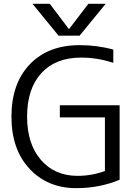

<svg xmlns="http://www.w3.org/2000/svg" viewBox="-20 -977 727 1007"><path d="M397.5 -740.2Q491.2 -740.2 574.2 -716.8V-647.5Q487.3 -675.8 404.3 -674.8Q271.5 -674.8 196.8 -593.3Q122.1 -511.7 122.1 -365.2Q122.1 -222.7 194.3 -138.7Q266.6 -54.7 386.7 -54.7Q460.9 -54.7 530.3 -80.1V-361.3H293.9V-424.8H607.4V-34.2Q502 9.8 379.9 9.8Q229.5 9.8 134.8 -91.8Q40 -193.4 40 -365.2Q40 -539.1 136.2 -639.6Q232.4 -740.2 397.5 -740.2ZM443.4 -957H534.2L397.5 -790H287.1L150.4 -957H241.2L340.8 -825.2H342.8Z"/></svg>

Font: Gen Shin Gothic Normal
Style: Regular
Weight: 300
Designer: [Source Han Sans]
Ryoko NISHIZUKA  (kana & ideographs); Paul D. Hunt (Latin, Greek & Cyrillic); Wenlong ZHANG  (bopomofo
Version: Version 1.002.20150607